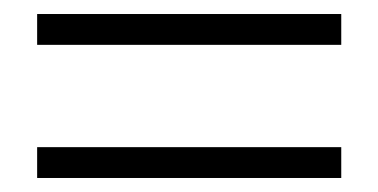

<svg xmlns="http://www.w3.org/2000/svg" viewBox="-20 -403 540 274"><path d="M33 -383H467V-339H33ZM33 -193H467V-149H33Z"/></svg>

Font: Martel Sans ExtraLight
Style: Regular
Weight: 275
Designer: Dan Reynolds and Mathieu Réguer
Foundry: Dan Reynolds and Mathieu Réguer
Version: Version 1.002; ttfautohint (v1.1) -l 5 -r 5 -G 72 -x 0 -D la